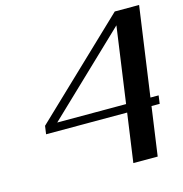

<svg xmlns="http://www.w3.org/2000/svg" viewBox="-110 -851 908 952"><g transform="rotate(-15 344.0 -375.0)"><path d="M553.7 -681.6 145.5 -292H499ZM688.5 -750 624 -292H666L660.2 -250H618.2L583 0H458L493.2 -250H77.1L83 -292L563.5 -750Z"/></g></svg>

Font: okolaks
Style: BoldItalic
Weight: 600
Width: 8
Italic angle: -8°
Version: Version 000.6.0